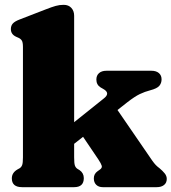

<svg xmlns="http://www.w3.org/2000/svg" viewBox="-20 -775 710 795"><path d="M71.5 0Q29 0 29 -36.5Q29 -60 52.5 -73.5L61.5 -78.5Q68.5 -83 71.8 -91.8Q75 -100.5 75 -123.5V-580.5Q75 -600 70.2 -607.2Q65.5 -614.5 56.5 -618.5L47.5 -622.5Q25 -632.5 25 -654.5Q25 -668.5 33 -677.5Q41 -686.5 60.5 -694L169 -736Q194.5 -746 210.5 -750.5Q226.5 -755 243.5 -755Q264 -755 275.5 -742.2Q287 -729.5 287 -710V-269L409.5 -367Q439 -389.5 407 -407L396.5 -413Q379 -424 379 -445.5Q379 -462.5 390 -472.2Q401 -482 420.5 -482H607.5Q626.5 -482 637.8 -472.5Q649 -463 649 -446.5Q649 -431 639.8 -419.8Q630.5 -408.5 601.5 -401Q580 -395.5 559 -385.5Q538 -375.5 506.5 -351L466.5 -319.5L610 -110.5Q618.5 -98.5 625 -91.8Q631.5 -85 641 -78Q653.5 -67.5 662 -57Q670.5 -46.5 670.5 -34Q670.5 -18 659.2 -9Q648 0 629 0H405.5Q388.5 0 378.5 -9.8Q368.5 -19.5 368.5 -36.5Q368.5 -55 384 -66L392.5 -72Q404 -79.5 401.2 -88.8Q398.5 -98 387.5 -114.5L324 -208.5L287 -179.5V-123.5Q287 -99 290 -90Q293 -81 300.5 -76L309.5 -70.5Q327 -58.5 327 -37.5Q327 0 287 0Z"/></svg>

Font: Fraunces 9pt Soft Black
Style: Regular
Weight: 900
Version: Version 1.000;[b76b70a41]